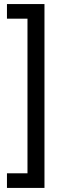

<svg xmlns="http://www.w3.org/2000/svg" viewBox="-20 -736 314 955"><path d="M201.2 198.7H14.6V126H116.7V-643.1H14.6V-715.8H201.2Z"/></svg>

Font: Arian AMU
Style: Regular
Weight: 400
Designer: Ruben Hakobyan (Tarumian)
Foundry: Ruben Hakobyan (Tarumian)
Version: Version 4.003